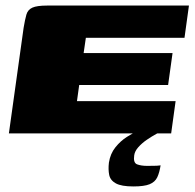

<svg xmlns="http://www.w3.org/2000/svg" viewBox="-20 -480 700 691"><path d="M12 0 65 -380Q70 -410 75 -427.5Q80 -445 96.5 -452.5Q113 -460 150 -460H660L644 -344H289L281 -289H601L585 -174H265L257 -116H612L596 0ZM460 191Q417 191 397 180Q377 169 373 149.5Q369 130 372 105Q377 73 395.5 50Q414 27 437 12.5Q460 -2 478 -10H568Q559 -7 542.5 2Q526 11 508.5 23Q491 35 478 49.5Q465 64 463 79Q459 106 473.5 111.5Q488 117 510 117Q535 117 544 116.5Q553 116 554.5 115.5Q556 115 558 115Q554 141 546 158Q538 175 518.5 183Q499 191 460 191Z"/></svg>

Font: Genos Thin Black
Style: Italic
Weight: 900
Italic angle: -8°
Version: Version 1.010